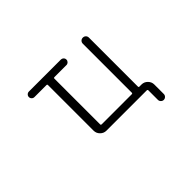

<svg xmlns="http://www.w3.org/2000/svg" viewBox="-109 -833 1218 1218"><g transform="rotate(-45 500.0 -223.5)"><path d="M219.7 -544.9H506.8Q516.6 -544.9 523.9 -537.6Q531.2 -530.3 531.2 -520Q531.2 -509.8 523.9 -502.4Q516.6 -495.1 506.8 -495.1H399.4Q391.6 -495.1 391.6 -488.3V-78.1Q391.6 -71.3 399.4 -71.3H668.9Q675.8 -71.3 675.8 -78.1V-517.6Q675.8 -529.3 683.6 -537.1Q691.4 -544.9 703.1 -544.9Q714.8 -544.9 722.7 -537.1Q730.5 -529.3 730.5 -517.6V-78.1Q730.5 -71.3 737.3 -71.3H755.9Q779.3 -71.3 796.4 -54.2Q813.5 -37.1 813.5 -13.7V71.3Q813.5 82 805.7 89.8Q797.9 97.7 787.1 97.7Q776.4 97.7 768.6 89.8Q760.7 82 760.7 71.3V-13.7Q760.7 -21.5 752.9 -21.5H391.6Q368.2 -21.5 351.1 -38.6Q334 -55.7 334 -79.1V-488.3Q334 -495.1 327.1 -495.1H219.7Q209 -495.1 201.7 -502.4Q194.3 -509.8 194.3 -520Q194.3 -530.3 201.7 -537.6Q209 -544.9 219.7 -544.9Z"/></g></svg>

Font: Rounded Mgen+ 1mn light
Style: Regular
Weight: 200
Designer: [Source Han Sans]
Ryoko NISHIZUKA  (kana & ideographs); Paul D. Hunt (Latin, Greek & Cyrillic); Wenlong ZHANG  (bopomofo
Version: Version 1.059.20150602